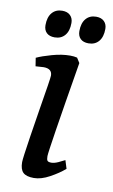

<svg xmlns="http://www.w3.org/2000/svg" viewBox="-77 -681 431 731"><g transform="rotate(10 138.5 -316.0)"><path d="M50 -574Q50 -605 64.5 -622Q79 -639 104 -639Q124 -639 135 -628Q146 -617 146 -599Q146 -568 131.5 -551Q117 -534 92 -534Q72 -534 61 -544.5Q50 -555 50 -574ZM181 -574Q181 -605 195.5 -622Q210 -639 235 -639Q255 -639 266 -628Q277 -617 277 -599Q277 -568 262.5 -551Q248 -534 223 -534Q203 -534 192 -544.5Q181 -555 181 -574ZM53 -45Q53 -59 66.5 -146.5Q80 -234 84 -257Q104 -377 104 -388Q104 -415 71 -415Q64 -415 40 -413L35 -445Q56 -455 93.5 -465.5Q131 -476 163 -476Q178 -476 190 -473L202 -454Q144 -106 144 -84Q144 -71 147.5 -66.5Q151 -62 163 -62Q174 -62 189.5 -69Q205 -76 214 -81L224 -49Q201 -29 168 -11Q135 7 107 7Q78 7 65.5 -5Q53 -17 53 -45Z"/></g></svg>

Font: Caladea
Style: Italic
Weight: 400
Italic angle: -9°
Designer: Carolina Giovagnoli and Andres Torresi
Foundry: Carolina Giovagnoli & Andres Torresi
Version: Version 1.001